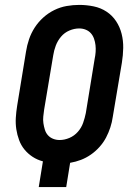

<svg xmlns="http://www.w3.org/2000/svg" viewBox="-20 -763 540 783"><path d="M138 0 155 -105Q132 -111 113 -123.5Q94 -136 80 -153Q66 -170 58 -191.5Q50 -213 46.5 -236Q43 -259 44.5 -283Q46 -307 50 -332L86 -552Q90 -578 98.5 -603Q107 -628 121.5 -650.5Q136 -673 156.5 -691.5Q177 -710 201.5 -722Q226 -734 252 -738.5Q278 -743 303 -743Q333 -743 362 -737Q391 -731 414.5 -715.5Q438 -700 453.5 -676.5Q469 -653 476 -625Q483 -597 482.5 -567.5Q482 -538 477 -507L440 -287Q437 -265 430 -243.5Q423 -222 412.5 -202Q402 -182 386 -164Q370 -146 350.5 -132.5Q331 -119 310 -111Q289 -103 266 -99L250 0ZM223 -192Q243 -192 263 -200.5Q283 -209 297.5 -225.5Q312 -242 319 -262Q326 -282 330 -302L366 -523Q369 -537 370 -551Q371 -565 369.5 -578.5Q368 -592 363.5 -605Q359 -618 350.5 -627.5Q342 -637 329.5 -642Q317 -647 303 -647Q283 -647 263 -638.5Q243 -630 229 -613.5Q215 -597 207.5 -577Q200 -557 197 -537L160 -316Q158 -302 156.5 -288Q155 -274 157 -260.5Q159 -247 163 -234Q167 -221 175.5 -211.5Q184 -202 196.5 -197Q209 -192 223 -192Z"/></svg>

Font: Iosevka Oblique
Style: Bold
Weight: 700
Italic angle: -9°
Monospace: yes
Designer: Belleve Invis
Foundry: Belleve Invis
Version: Version 32.5.0; ttfautohint (v1.8.4)